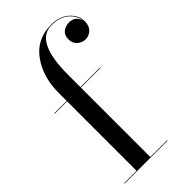

<svg xmlns="http://www.w3.org/2000/svg" viewBox="-236 -824 888 888"><g transform="rotate(-45 208.0 -380.0)"><path d="M15 -3H96V-457H15V-460H96V-512Q96 -616 148 -688Q200 -760 293 -760Q350 -760 383 -730Q416 -700 416 -661Q416 -632 399.5 -615.5Q383 -599 359 -599Q338 -599 320.5 -614Q303 -629 303 -655Q303 -682 319.5 -695.5Q336 -709 361 -709Q400 -709 412 -670Q408 -705 377.5 -731Q347 -757 293 -757Q186 -757 186 -540V-460H316V-457H186V-3H296V0H15Z"/></g></svg>

Font: Bodoni* 72
Style: Regular
Weight: 400
Version: Version 1.003